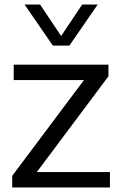

<svg xmlns="http://www.w3.org/2000/svg" viewBox="-20 -828 535 848"><path d="M34 0V-51.5L351 -474.5H40.5V-542.5H459V-491L142.5 -68H465.5V0ZM213.5 -626.5 88.5 -808H157L250 -669L343 -808H411.5L286.5 -626.5Z"/></svg>

Font: Encode Sans SmExp
Style: Regular
Weight: 400
Width: 6
Designer: Multiple Designers
Foundry: Impallari Type
Version: Version 3.002; ttfautohint (v1.8.3) -l 8 -r 50 -G 200 -x 14 